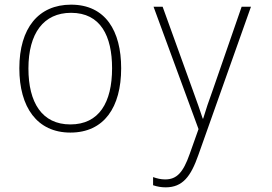

<svg xmlns="http://www.w3.org/2000/svg" viewBox="-20 -559 1167 824"><path d="M282 10C427 10 500 -99 500 -266C500 -426 433 -539 285 -539C145 -539 63 -438 63 -266C63 -99 139 10 282 10ZM691 245C764 245 799 198 831 107L1057 -530H1017L894 -175C875 -123 864 -90 852 -50H850C838 -86 828 -116 807 -173L678 -530H639L832 -5L794 102C766 182 738 211 689 211C670 211 654 207 637 201V236C655 242 672 245 691 245ZM282 -25C160 -25 102 -119 102 -265C102 -416 167 -504 285 -504C412 -504 461 -404 461 -266C461 -119 405 -25 282 -25Z"/></svg>

Font: Noto Sans Mono SemiCondensed ExtraLight
Style: Regular
Weight: 200
Width: 4
Designer: Monotype Design Team
Foundry: Monotype Imaging Inc.
Version: Version 2.014